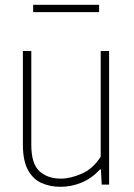

<svg xmlns="http://www.w3.org/2000/svg" viewBox="-20 -746 540 776"><path d="M225 9Q181.5 9 147 -6.8Q112.5 -22.5 92.5 -60Q72.5 -97.5 72.5 -162V-540H106.5V-160.5Q106.5 -83.5 139.8 -53.8Q173 -24 226 -24Q264 -24 310 -43.8Q356 -63.5 387 -113V-540H421V0H391L388 -61H384Q351.5 -25.5 310 -8.2Q268.5 9 225 9ZM114 -697V-726.5H380.5V-697Z"/></svg>

Font: Encode Sans SemiCondensed SemiCondensed Thin
Style: Regular
Weight: 100
Width: 4
Designer: Multiple Designers
Foundry: Impallari Type
Version: Version 3.000; ttfautohint (v1.8.3) -l 8 -r 50 -G 200 -x 14 